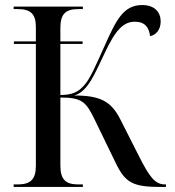

<svg xmlns="http://www.w3.org/2000/svg" viewBox="-20 -740 691 760"><path d="M34 0H308V-10H290C240 -10 219 -29 219 -85V-354C305 -354 321 -336 354 -268L438 -95C476 -16 507 0 616 0H637V-10H633C593 -10 571 -41 530 -122L456 -268C420 -339 377 -362 274 -362C329 -378 355 -449 394 -529C439 -626 471 -654 514 -654C555 -654 570 -630 574 -597C597 -601 616 -622 616 -655C616 -691 593 -720 543 -720C468 -720 440 -661 393 -556C357 -476 336 -426 311 -400C289 -376 266 -364 219 -364V-566H307V-576H219V-630C219 -685 240 -704 290 -704H308V-714H34V-704H50C100 -704 122 -686 122 -633V-576H35V-566H122V-84C122 -29 100 -10 50 -10H34Z"/></svg>

Font: Noto Serif Display SemiCondensed
Style: Regular
Weight: 400
Width: 4
Designer: Monotype Design Team
Foundry: Monotype Imaging Inc.
Version: Version 2.009